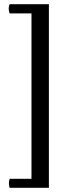

<svg xmlns="http://www.w3.org/2000/svg" viewBox="-20 -759 337 915"><path d="M26 -739H213V136H26Q22 124 22.5 113.5Q23 103 26 93H130V-695H26Q17 -719 26 -739Z"/></svg>

Font: Alike
Style: Regular
Weight: 400
Designer: Sveta Sebyakina
Foundry: Cyreal (www.cyreal.org)
Version: Version 1.301; ttfautohint (v1.8.4.7-5d5b)